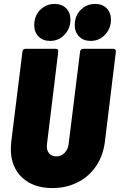

<svg xmlns="http://www.w3.org/2000/svg" viewBox="-20 -948 609 976"><path d="M35 -191Q35 -202 37 -226L94 -685Q95 -692 99 -696Q103 -700 110 -700H263Q270 -700 273.5 -696Q277 -692 276 -685L219 -217Q218 -213 218 -205Q218 -181 231 -167Q244 -153 266 -153Q291 -153 308.5 -171Q326 -189 329 -217L387 -685Q388 -692 392 -696Q396 -700 403 -700H556Q563 -700 566.5 -696Q570 -692 569 -685L513 -226Q504 -156 468 -103Q432 -50 374.5 -21Q317 8 246 8Q149 8 92 -46Q35 -100 35 -191ZM360 -820Q360 -867 390 -897.5Q420 -928 464 -928Q500 -928 522 -906Q544 -884 544 -849Q544 -803 514 -771.5Q484 -740 441 -740Q404 -740 382 -762.5Q360 -785 360 -820ZM154 -820Q154 -867 184 -897.5Q214 -928 258 -928Q294 -928 316 -906Q338 -884 338 -849Q338 -803 308 -771.5Q278 -740 235 -740Q198 -740 176 -762.5Q154 -785 154 -820Z"/></svg>

Font: Barlow Semi Condensed Black
Style: Italic
Weight: 900
Width: 4
Italic angle: -7°
Designer: Jeremy Tribby
Foundry: Tribby Type
Version: Version 1.408